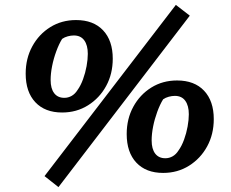

<svg xmlns="http://www.w3.org/2000/svg" viewBox="-20 -700 945 785"><path d="M234 -240Q164 -240 124.5 -282Q85 -324 85 -399Q85 -461 112 -510.5Q139 -560 185.5 -589Q232 -618 291 -618Q362 -618 401.5 -576Q441 -534 441 -460Q441 -398 414 -348.5Q387 -299 340 -269.5Q293 -240 234 -240ZM243 -300Q259 -300 273 -308Q287 -316 297 -332Q310 -350 319.5 -376Q329 -402 334 -429.5Q339 -457 339 -480Q339 -515 324.5 -535Q310 -555 282 -555Q270 -555 257 -551.5Q244 -548 234 -541Q221 -520 210 -490Q199 -460 193 -429.5Q187 -399 187 -373Q187 -338 201.5 -319Q216 -300 243 -300ZM219 65 162 20 699 -680 756 -636ZM647 7Q577 7 537.5 -35Q498 -77 498 -152Q498 -214 525 -263.5Q552 -313 598.5 -342Q645 -371 704 -371Q775 -371 814.5 -329Q854 -287 854 -213Q854 -151 827 -101.5Q800 -52 753 -22.5Q706 7 647 7ZM656 -53Q672 -53 686 -61Q700 -69 710 -85Q723 -103 732.5 -129Q742 -155 747 -182.5Q752 -210 752 -233Q752 -268 737.5 -288Q723 -308 695 -308Q683 -308 670 -304.5Q657 -301 647 -294Q634 -273 623 -243Q612 -213 606 -182.5Q600 -152 600 -126Q600 -91 614.5 -72Q629 -53 656 -53Z"/></svg>

Font: Piazzolla Thin ExtraBold
Style: Italic
Weight: 800
Italic angle: -11.3°
Version: Version 2.005